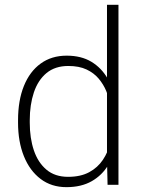

<svg xmlns="http://www.w3.org/2000/svg" viewBox="-20 -770 593 800"><path d="M256.8 9.8Q194.3 9.8 149.2 -24.4Q104 -58.6 79.6 -119.1Q55.2 -179.7 55.2 -258.8V-269Q55.2 -351.6 79.6 -411.9Q104 -472.2 149.4 -505.1Q194.8 -538.1 257.8 -538.1Q318.4 -538.1 360.6 -512.7Q402.8 -487.3 428.7 -442.4Q454.6 -397.5 464.4 -338.4V-178.7Q456.5 -125.5 431.2 -82.8Q405.8 -40 362.3 -15.1Q318.8 9.8 256.8 9.8ZM263.7 -33.2Q315.9 -33.2 351.6 -52.5Q387.2 -71.8 408.7 -104Q430.2 -136.2 439.5 -174.8V-338.4Q434.1 -363.3 422.6 -390.9Q411.1 -418.5 391.4 -442.1Q371.6 -465.8 340.6 -480.5Q309.6 -495.1 264.6 -495.1Q209.5 -495.1 173.8 -465.6Q138.2 -436 121.1 -384.8Q104 -333.5 104 -269V-258.8Q104 -194.3 121.1 -143.6Q138.2 -92.8 173.6 -63Q209 -33.2 263.7 -33.2ZM428.2 0 425.8 -102.5V-750H473.6V0Z"/></svg>

Font: Heebo ExtraLight
Style: Regular
Weight: 250
Designer: Oded Ezer
Foundry: Ezer Type House
Version: Version 3.100